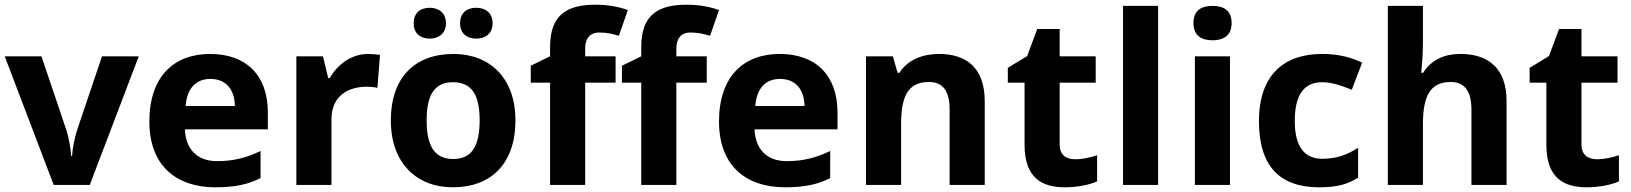

<svg xmlns="http://www.w3.org/2000/svg" viewBox="-20 -785 6924 815"><path d="M208 0H361L569 -546H413L308 -235C296 -198 288 -157 286 -123H282C280 -155 273 -198 261 -235L156 -546H0Z M872 -556C718 -556 614 -460 614 -269C614 -80 730 10 894 10C978 10 1032 -2 1086 -29V-144C1025 -115 971 -101 901 -101C817 -101 768 -152 765 -236H1117V-308C1117 -467 1023 -556 872 -556ZM873 -450C943 -450 976 -401 977 -335H768C774 -414 815 -450 873 -450Z M1543 -556C1470 -556 1412 -510 1380 -454H1373L1351 -546H1238V0H1387V-278C1387 -381 1461 -417 1538 -417C1551 -417 1572 -415 1582 -412L1593 -552C1581 -554 1558 -556 1543 -556Z M1736 -686C1736 -642 1766 -621 1804 -621C1841 -621 1873 -642 1873 -686C1873 -732 1841 -752 1804 -752C1766 -752 1736 -732 1736 -686ZM1933 -686C1933 -642 1963 -621 2002 -621C2039 -621 2071 -642 2071 -686C2071 -732 2039 -752 2002 -752C1963 -752 1933 -732 1933 -686ZM2168 -274C2168 -455 2058 -556 1905 -556C1740 -556 1639 -455 1639 -274C1639 -92 1749 10 1902 10C2066 10 2168 -92 2168 -274ZM1791 -274C1791 -382 1824 -436 1903 -436C1983 -436 2016 -382 2016 -274C2016 -166 1983 -110 1904 -110C1824 -110 1791 -166 1791 -274Z M2593 -434V-546H2464V-580C2464 -619 2482 -647 2524 -647C2558 -647 2584 -640 2607 -633L2645 -742C2615 -754 2566 -765 2508 -765C2390 -765 2315 -725 2315 -586V-546L2233 -506V-434H2315V0H2464V-434Z M2980 -434V-546H2851V-580C2851 -619 2869 -647 2911 -647C2945 -647 2971 -640 2994 -633L3032 -742C3002 -754 2953 -765 2895 -765C2777 -765 2702 -725 2702 -586V-546L2620 -506V-434H2702V0H2851V-434Z M3290 -556C3136 -556 3032 -460 3032 -269C3032 -80 3148 10 3312 10C3396 10 3450 -2 3504 -29V-144C3443 -115 3389 -101 3319 -101C3235 -101 3186 -152 3183 -236H3535V-308C3535 -467 3441 -556 3290 -556ZM3291 -450C3361 -450 3394 -401 3395 -335H3186C3192 -414 3233 -450 3291 -450Z M3966 -556C3898 -556 3833 -532 3798 -476H3790L3770 -546H3656V0H3805V-257C3805 -373 3832 -437 3923 -437C3984 -437 4011 -397 4011 -319V0H4160V-356C4160 -496 4083 -556 3966 -556Z M4543 -109C4504 -109 4478 -129 4478 -171V-434H4631V-546H4478V-662H4383L4340 -547L4258 -497V-434H4329V-171C4329 -30 4402 10 4500 10C4556 10 4605 -1 4637 -15V-126C4606 -116 4576 -109 4543 -109Z M4896 0V-760H4747V0Z M5127 -760C5082 -760 5046 -743 5046 -687C5046 -632 5082 -614 5127 -614C5171 -614 5208 -632 5208 -687C5208 -743 5171 -760 5127 -760ZM5201 -546H5052V0H5201Z M5579 10C5655 10 5699 -2 5745 -31V-158C5699 -128 5654 -111 5592 -111C5518 -111 5476 -162 5476 -271C5476 -381 5514 -436 5592 -436C5632 -436 5671 -423 5718 -404L5762 -519C5721 -539 5667 -556 5592 -556C5433 -556 5324 -470 5324 -270C5324 -76 5416 10 5579 10Z M6020 -605V-760H5871V0H6020V-257C6020 -373 6048 -437 6138 -437C6198 -437 6226 -397 6226 -319V0H6375V-356C6375 -496 6297 -556 6179 -556C6112 -556 6056 -532 6021 -476H6013C6015 -496 6020 -551 6020 -605Z M6758 -109C6719 -109 6693 -129 6693 -171V-434H6846V-546H6693V-662H6598L6555 -547L6473 -497V-434H6544V-171C6544 -30 6617 10 6715 10C6771 10 6820 -1 6852 -15V-126C6821 -116 6791 -109 6758 -109Z"/></svg>

Font: Noto Sans Javanese
Style: Bold
Weight: 700
Designer: Monotype Design Team
Foundry: Monotype Imaging Inc.
Version: Version 2.005